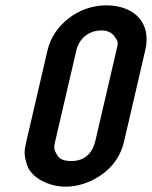

<svg xmlns="http://www.w3.org/2000/svg" viewBox="-20 -693 569 719"><path d="M158 -505 79 -165C71 -130 68 -115 82 -73C98 -28 161 6 226 6C257 6 287 -1 317 -14C386 -46 429 -95 445 -165L524 -505C549 -613 477 -673 378 -673C273 -673 180 -599 158 -505ZM412 -552C425 -534 421 -528 416 -505L337 -165C328 -127 304 -90 247 -90C220 -90 203 -97 195 -111C180 -134 182 -145 187 -165L266 -505C274 -541 306 -579 360 -579C384 -579 401 -570 412 -552Z"/></svg>

Font: DIN Rundschrift
Style: MittelKursiv
Weight: 400
Version: Version 1.027